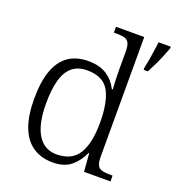

<svg xmlns="http://www.w3.org/2000/svg" viewBox="-138 -870 908 991"><g transform="rotate(20 315.5 -375.0)"><path d="M261 10Q198 10 152.5 -20.5Q107 -51 83.5 -112.5Q60 -174 60 -267Q60 -360 82 -421.5Q104 -483 148 -514Q192 -545 258 -545Q320 -545 359.5 -519Q399 -493 420 -450H425Q423 -477 422 -505.5Q421 -534 421 -557V-655Q421 -689 413 -704Q405 -719 388.5 -723.5Q372 -728 346 -728H330V-760H485V-103Q485 -71 493 -56Q501 -41 518.5 -36.5Q536 -32 565 -32H576V0H431L423 -100H420Q398 -51 361 -20.5Q324 10 261 10ZM268 -36Q351 -37 386.5 -96Q422 -155 422 -266Q422 -380 389 -439Q356 -498 268 -498Q217 -498 185.5 -471Q154 -444 140 -392Q126 -340 126 -265Q126 -152 162.5 -93.5Q199 -35 268 -36ZM540 -611Q545 -634 549.5 -660.5Q554 -687 557.5 -713Q561 -739 564 -760H631V-751Q623 -730 612 -703Q601 -676 588 -649Q575 -622 563 -600H540Z"/></g></svg>

Font: Noto Serif Hebrew Light
Style: Regular
Weight: 300
Version: Version 2.003